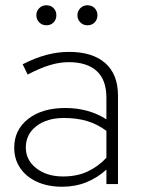

<svg xmlns="http://www.w3.org/2000/svg" viewBox="-20 -699 534 729"><path d="M216 10Q162 10 121 -8.5Q80 -27 57 -60.5Q34 -94 34 -138Q34 -206 87 -247.5Q140 -289 228 -289Q316 -289 384 -246V-328Q384 -396 347 -429.5Q310 -463 241 -463Q207 -463 170 -452Q133 -441 85 -416L66 -455Q113 -479 156 -490.5Q199 -502 242 -502Q331 -502 379.5 -459.5Q428 -417 428 -336V0H384V-55Q350 -24 308 -7Q266 10 216 10ZM78 -139Q78 -91 118 -60Q158 -29 219 -29Q272 -29 312 -47.5Q352 -66 384 -100V-202Q351 -227 312 -239Q273 -251 223 -251Q158 -251 118 -220Q78 -189 78 -139ZM156 -603Q140 -603 129 -614Q118 -625 118 -641Q118 -657 129 -668Q140 -679 156 -679Q173 -679 183.5 -668Q194 -657 194 -641Q194 -625 183.5 -614Q173 -603 156 -603ZM312 -603Q296 -603 285 -614Q274 -625 274 -641Q274 -657 285 -668Q296 -679 312 -679Q329 -679 339.5 -668Q350 -657 350 -641Q350 -625 339.5 -614Q329 -603 312 -603Z"/></svg>

Font: Red Hat Display VF
Style: Regular
Weight: 300
Designer: Pentagram, MCKL
Foundry: Pentagram, MCKL
Version: Version 1.023